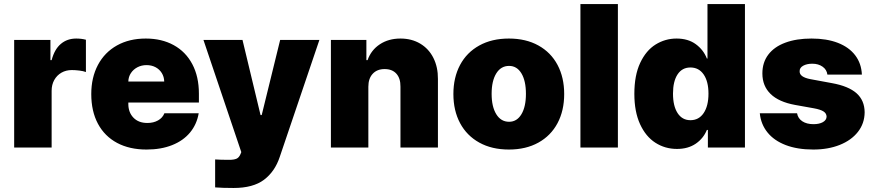

<svg xmlns="http://www.w3.org/2000/svg" viewBox="-20 -727 4306 946"><path d="M49.8 -530.3H228.5V-430.7H234.4Q248.5 -484.4 279.8 -510.7Q311 -537.1 355.5 -537.1Q381.3 -537.1 403.3 -531.2V-372.1Q390.6 -377 370.6 -379.4Q350.6 -381.8 334 -381.8Q305.2 -381.8 282.7 -368.9Q260.3 -356 247.3 -332.8Q234.4 -309.6 234.4 -279.3V0H49.8Z M429.7 -263.7Q429.7 -345.2 462.6 -407.2Q495.6 -469.2 556.4 -503.2Q617.2 -537.1 698.2 -537.1Q776.9 -537.1 835.9 -504.6Q895 -472.2 927.5 -410.9Q960 -349.6 960 -265.6V-221.7H612.3V-214.8Q612.3 -173.3 637.5 -147.2Q662.6 -121.1 706.1 -121.1Q736.3 -121.1 758.8 -133.8Q781.2 -146.5 790 -168.9H959Q949.7 -114.3 916.3 -74Q882.8 -33.7 828.1 -12Q773.4 9.8 702.1 9.8Q618.2 9.8 556.9 -22.9Q495.6 -55.7 462.6 -117.2Q429.7 -178.7 429.7 -263.7ZM789.1 -325.2Q788.6 -348.6 777.1 -367.2Q765.6 -385.7 746.1 -396Q726.6 -406.2 702.1 -406.2Q677.7 -406.2 657.5 -395.8Q637.2 -385.3 625 -366.9Q612.8 -348.6 612.3 -325.2Z M1040 196.3V58.6Q1065.4 60.5 1109.4 60.5Q1131.8 60.5 1144.8 55.2Q1157.7 49.8 1165 32.2L1168.9 22.5L982.4 -530.3H1174.8L1263.7 -160.2H1269.5L1360.4 -530.3H1553.7L1358.4 45.9Q1334.5 118.2 1280.8 158.7Q1227.1 199.2 1130.9 199.2Q1076.7 199.2 1040 196.3Z M1794.9 0H1610.4V-530.3H1785.2V-430.7H1791Q1808.6 -480.5 1851.6 -508.8Q1894.5 -537.1 1953.1 -537.1Q2008.3 -537.1 2050.5 -512Q2092.8 -486.8 2115.5 -441.4Q2138.2 -396 2137.7 -337.9V0H1953.1V-299.8Q1953.6 -340.8 1933.1 -363.8Q1912.6 -386.7 1875 -386.7Q1837.9 -386.7 1816.4 -363.5Q1794.9 -340.3 1794.9 -299.8Z M2213.9 -263.7Q2213.9 -345.2 2246.8 -407Q2279.8 -468.8 2341.6 -502.9Q2403.3 -537.1 2487.3 -537.1Q2571.3 -537.1 2632.8 -502.9Q2694.3 -468.8 2727.1 -407Q2759.8 -345.2 2759.8 -263.7Q2759.8 -182.1 2727.1 -120.4Q2694.3 -58.6 2632.8 -24.4Q2571.3 9.8 2487.3 9.8Q2403.3 9.8 2341.6 -24.4Q2279.8 -58.6 2246.8 -120.4Q2213.9 -182.1 2213.9 -263.7ZM2571.3 -264.6Q2571.3 -328.6 2549.1 -365.5Q2526.9 -402.3 2488.3 -402.3Q2448.2 -402.3 2425.3 -365.5Q2402.3 -328.6 2402.3 -264.6Q2402.3 -201.2 2425.3 -164.1Q2448.2 -127 2488.3 -127Q2526.9 -127 2549.1 -164.1Q2571.3 -201.2 2571.3 -264.6Z M3024.4 0H2839.8V-707H3024.4Z M3105.5 -264.6Q3105.5 -356 3134.3 -417.2Q3163.1 -478.5 3210.4 -507.8Q3257.8 -537.1 3313.5 -537.1Q3370.1 -537.1 3408.2 -509.3Q3446.3 -481.4 3462.9 -438.5H3465.8V-707H3650.4V0H3467.8V-86.9H3462.9Q3445.8 -44.9 3408 -19Q3370.1 6.8 3315.4 6.8Q3256.8 6.8 3209.2 -23.7Q3161.6 -54.2 3133.5 -115.5Q3105.5 -176.8 3105.5 -264.6ZM3470.7 -265.6Q3470.7 -325.7 3447 -360.1Q3423.3 -394.5 3381.8 -394.5Q3340.8 -394.5 3318.4 -360.4Q3295.9 -326.2 3295.9 -265.6Q3295.9 -204.6 3318.6 -169.7Q3341.3 -134.8 3381.8 -134.8Q3423.3 -134.8 3447 -169.9Q3470.7 -205.1 3470.7 -265.6Z M3982.4 -413.1Q3955.1 -413.1 3937.3 -403.1Q3919.4 -393.1 3919.9 -376Q3918.5 -347.2 3973.6 -336.9L4079.1 -317.4Q4160.6 -302.7 4200.2 -267.6Q4239.7 -232.4 4240.2 -173.8Q4239.7 -118.7 4207 -77.1Q4174.3 -35.6 4117.2 -12.9Q4060.1 9.8 3987.3 9.8Q3908.7 9.8 3851.3 -12.2Q3793.9 -34.2 3761.5 -74.5Q3729 -114.7 3723.6 -168.9H3907.2Q3911.6 -143.6 3933.1 -129.4Q3954.6 -115.2 3988.3 -115.2Q4016.6 -115.2 4034.4 -125.2Q4052.2 -135.3 4052.7 -152.3Q4052.2 -168.5 4037.4 -178Q4022.5 -187.5 3990.2 -193.4L3897.5 -210Q3817.4 -224.6 3776.9 -263.9Q3736.3 -303.2 3736.3 -365.2Q3736.3 -419.4 3765.6 -458Q3794.9 -496.6 3849.4 -516.8Q3903.8 -537.1 3978.5 -537.1Q4053.2 -537.1 4108.2 -515.9Q4163.1 -494.6 4193.6 -454.6Q4224.1 -414.6 4226.6 -359.4H4056.6Q4053.7 -383.8 4033 -398.4Q4012.2 -413.1 3982.4 -413.1Z"/></svg>

Font: Pretendard Std Black
Style: Regular
Weight: 900
Designer: Base glyphs from Inter by Rasmus Andersson; Hangeul glyphs from Noto Sans CJK(Source Han Sans) by Jang Soo-young and Kan
Foundry: Kil Hyung-jin
Version: Version 1.309